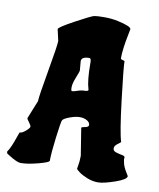

<svg xmlns="http://www.w3.org/2000/svg" viewBox="-89 -836 790 952"><g transform="rotate(10 306.0 -360.0)"><path d="M344 -398Q343 -400 343 -401Q330 -442 330 -529V-533Q330 -554 321 -554Q281 -554 281 -531L285 -485Q285 -479 272 -447Q259 -415 259 -396Q259 -377 264 -377Q273 -377 291 -383.5Q309 -390 326.5 -390Q344 -390 344 -398ZM154 -610 141 -668Q141 -677 217.5 -718.5Q294 -760 308 -763Q322 -766 359 -766Q396 -766 428 -759Q496 -744 496 -730Q496 -729 491 -704Q475 -626 475 -580Q475 -575 485 -572.5Q495 -570 495 -569Q495 -537 514.5 -375.5Q534 -214 548 -172V-171Q548 -169 532.5 -158Q517 -147 517 -134Q517 -121 532.5 -116Q548 -111 563 -108.5Q578 -106 578 -98Q577 -96 577 -91Q577 -86 580 -73Q583 -53 604 -20L610 -10Q610 7 553.5 26.5Q497 46 469.5 46Q442 46 415.5 35.5Q389 25 372.5 13Q356 1 356 -4Q356 -5 358 -15Q363 -40 363 -69L341 -206Q341 -210 359 -213Q377 -216 377 -226Q377 -239 362 -248Q347 -257 325.5 -257Q304 -257 274.5 -246Q245 -235 240.5 -225.5Q236 -216 226 -136.5Q216 -57 216 -18Q216 -10 163 4Q110 18 75 18Q57 18 16 -8L3 -16Q0 -19 0 -25V-27Q15 -46 36 -108L44 -130Q57 -130 74.5 -145.5Q92 -161 92 -167.5Q92 -174 81 -188.5Q70 -203 70 -206V-207L107 -299Q107 -321 130.5 -454Q154 -587 154 -610Z"/></g></svg>

Font: Piedra
Style: Regular
Weight: 400
Designer: Angel Koziupa & Ale Paul
Foundry: Angel Koziupa and Alejandro Paul
Version: Version 1.000